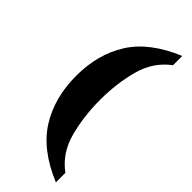

<svg xmlns="http://www.w3.org/2000/svg" viewBox="-294 -809 985 985"><g transform="rotate(45 198.0 -316.5)"><path d="M366 142V73Q283 12 255 -93.5Q227 -199 227 -318Q227 -436 255 -541Q283 -646 366 -708V-775Q198 -705 125.5 -590Q53 -475 53 -318Q53 -161 125.5 -44.5Q198 72 366 142Z"/></g></svg>

Font: Noto Serif SemiCondensed Extra
Style: Regular
Weight: 800
Width: 4
Designer: Monotype Design Team
Foundry: Monotype Imaging Inc.
Version: Version 1.002